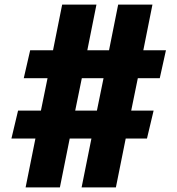

<svg xmlns="http://www.w3.org/2000/svg" viewBox="-20 -820 776 840"><path d="M92 0 135 -214H30L59 -336H159L188 -478H84L112 -600H212L252 -800H402L362 -600H457L497 -800H647L607 -600H706L679 -478H583L554 -336H652L623 -214H530L487 0H337L380 -214H285L242 0ZM309 -336H404L433 -478H338Z"/></svg>

Font: Big Shoulders Display Black
Style: Regular
Weight: 900
Designer: Patric King
Foundry: XO Type Co
Version: Version 1.000; ttfautohint (v1.8.2)